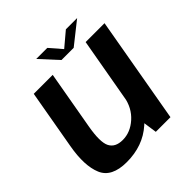

<svg xmlns="http://www.w3.org/2000/svg" viewBox="-191 -857 1006 1006"><g transform="rotate(-45 312.5 -354.0)"><path d="M401 0H509.5L613.5 -592.5H473.5L386.5 -100.5ZM230 -593H89.5L31.5 -263Q9.5 -139 39.8 -67Q70 5 181.5 5Q301.5 5 381.8 -66.5Q462 -138 475.5 -214L413 -246.5Q401 -177.5 353.2 -134.8Q305.5 -92 248.5 -92Q193.5 -92 174.2 -130.2Q155 -168.5 173 -269.5ZM317.5 -615.5H408L531 -713H447.5L368 -646L310 -713H228Z"/></g></svg>

Font: Anybody Thin SemiBold
Style: Italic
Weight: 600
Italic angle: -10°
Version: Version 1.113;gftools[0.9.25]